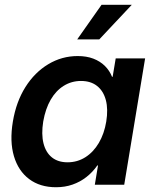

<svg xmlns="http://www.w3.org/2000/svg" viewBox="-20 -764 634 794"><path d="M211.9 10.3Q145.5 10.3 100.6 -23.4Q55.7 -57.1 37.6 -118.2Q19.5 -179.2 33.2 -261.2Q46.9 -343.3 85.2 -404.1Q123.5 -464.8 179.7 -498.5Q235.8 -532.2 301.3 -532.2Q337.9 -532.2 366 -521.5Q394 -510.7 413.6 -491.5Q433.1 -472.2 443.4 -446.3H445.8L458.5 -522.5H580.1L493.7 0H372.1L385.3 -79.6H382.3Q363.3 -52.2 337.4 -32Q311.5 -11.7 280 -0.7Q248.5 10.3 211.9 10.3ZM259.3 -92.8Q299.8 -92.8 333 -113.8Q366.2 -134.8 388.7 -172.9Q411.1 -210.9 419.4 -261.2Q427.7 -312.5 417.7 -350.1Q407.7 -387.7 381.6 -408.4Q355.5 -429.2 314.9 -429.2Q275.9 -429.2 243.7 -409.2Q211.4 -389.2 189.7 -351.8Q168 -314.5 158.7 -261.2Q150.4 -209 159.9 -171.1Q169.4 -133.3 194.8 -113Q220.2 -92.8 259.3 -92.8ZM299.3 -601.1 399.9 -744.1H524.9L390.6 -601.1Z"/></svg>

Font: Inter 28pt SemiBold
Style: Italic
Weight: 600
Italic angle: -9.3988°
Designer: Rasmus Andersson
Foundry: rsms
Version: Version 4.001;git-66647c0bb